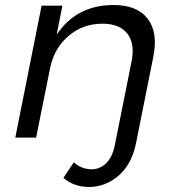

<svg xmlns="http://www.w3.org/2000/svg" viewBox="-20 -549 696 766"><path d="M433 -529Q527 -529 569 -474.5Q611 -420 592 -324.5L523 20.5Q506 106.5 452.8 152Q399.5 197.5 333.5 197Q273.5 196 233 160.5L274.5 98.5Q304 125.5 344 126.5Q378.5 126.5 403.5 102.2Q428.5 78 438 30L505 -304.5Q519 -375 488 -414.8Q457 -454.5 388.5 -454.5Q312 -454.5 255.2 -407.2Q198.5 -360 181 -282.5L124 0H41L146 -526.5H229L206 -410.5Q285 -529 433 -529Z"/></svg>

Font: Argentum Sans Light
Style: Italic
Weight: 300
Italic angle: -11.3°
Designer: Julieta Ulanovsky (font), Owen Earl (portions from Jones font), Cristiano Sobral (main changes and remaster)
Foundry: Julieta Ulanovsky (font), Owen Earl (portions from Jones font), Cristiano Sobral (main changes and remaster)
Version: Version 3.127